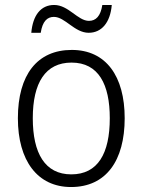

<svg xmlns="http://www.w3.org/2000/svg" viewBox="-20 -743 574 773"><path d="M106 -611H144C151 -657 170 -675 197 -675C242 -675 280 -611 337 -611C389 -611 424 -652 430 -723H392C385 -678 366 -659 338 -659C293 -659 256 -723 198 -723C144 -723 112 -681 106 -611ZM482 -267C482 -436 407 -542 269 -542C130 -542 52 -442 52 -267C52 -96 131 10 266 10C407 10 482 -96 482 -267ZM112 -267C112 -410 163 -491 268 -491C377 -491 422 -403 422 -267C422 -125 374 -41 267 -41C161 -41 112 -126 112 -267Z"/></svg>

Font: Noto Sans Bengali SemiCondensed Light
Style: Regular
Weight: 300
Width: 4
Designer: Joana Ranito - Universal Thirst; Jelle Bosma - Monotype Design Team
Foundry: Universal Thirst ehf.
Version: Version 3.000